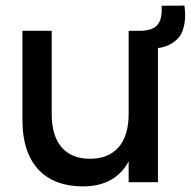

<svg xmlns="http://www.w3.org/2000/svg" viewBox="-20 -650 680 685"><path d="M556.5 -629.5C557 -626 557 -622 557 -618.5C557 -589 553 -551 505.5 -542.5C496 -540.5 484.5 -540 473 -540H439V-243C439 -136.5 386 -83.5 301 -83.5C215.5 -83.5 164.5 -137 164.5 -243V-540H60V-222.5C60 -59.5 146.5 15 275.5 15C364 15 413 -25 439 -74.5V0H543.5V-478.5C561 -480.5 577.5 -486 592 -494.5C612 -507 625 -522 631.5 -540C637.5 -558 640.5 -576 640.5 -594.5C640.5 -605.5 639.5 -617.5 638 -630Z"/></svg>

Font: Vela Sans SemBd
Style: Regular
Weight: 600
Designer: Principal design: Mikhail Sharanda - project Manrope.
Design modification: Ravid Balaliev
Foundry: Mikhail Sharanda
Version: Version 1.001